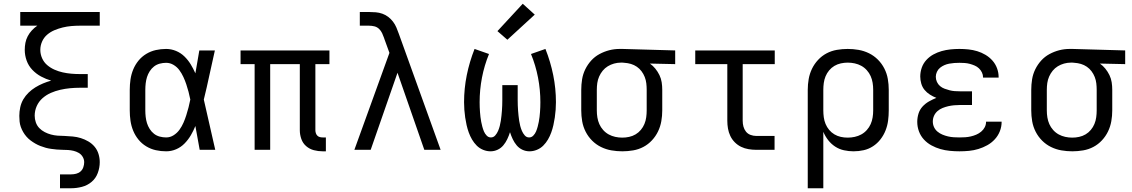

<svg xmlns="http://www.w3.org/2000/svg" viewBox="-20 -799 6040 1024"><path d="M300 205V131H359Q373 131 386.5 127.5Q400 124 410 115Q420 106 424.5 92.5Q429 79 429 66Q429 51 421 37.5Q413 24 400 16.5Q387 9 372.5 5.5Q358 2 343 1Q328 0 313 0Q298 0 283 -1.5Q268 -3 253 -5Q238 -7 223.5 -11Q209 -15 195 -20.5Q181 -26 168 -33.5Q155 -41 143 -50Q131 -59 121 -70.5Q111 -82 103.5 -95Q96 -108 91 -122Q86 -136 84.5 -151Q83 -166 83 -181Q83 -204 88 -227Q93 -250 104.5 -269.5Q116 -289 132.5 -305Q149 -321 168.5 -333Q188 -345 209.5 -354Q231 -363 253 -369Q225 -377 199 -391Q173 -405 152.5 -426.5Q132 -448 122 -476Q112 -504 112 -533Q112 -552 115.5 -570.5Q119 -589 128 -606Q137 -623 150 -637Q163 -651 179 -662H88V-735H512V-662H406Q383 -662 360 -660Q337 -658 314.5 -652.5Q292 -647 270.5 -638Q249 -629 231.5 -614Q214 -599 204.5 -577.5Q195 -556 195 -533Q195 -510 204.5 -488.5Q214 -467 231.5 -452Q249 -437 270.5 -427.5Q292 -418 314.5 -413Q337 -408 360 -406Q383 -404 406 -404H448V-331H406Q380 -331 353.5 -328.5Q327 -326 301 -320Q275 -314 251 -303.5Q227 -293 207 -275.5Q187 -258 176 -233.5Q165 -209 165 -182Q165 -182 165 -182Q165 -182 165 -182Q165 -164 171 -146.5Q177 -129 189.5 -116Q202 -103 218.5 -94.5Q235 -86 252 -81.5Q269 -77 287 -75.5Q305 -74 324 -74Q346 -73 368 -71Q390 -69 411 -62.5Q432 -56 451.5 -44.5Q471 -33 485 -16Q499 1 505.5 22.5Q512 44 512 66Q512 95 501.5 123.5Q491 152 468.5 171Q446 190 417 197.5Q388 205 359 205Z M866 8Q838 8 811 2Q784 -4 760 -18.5Q736 -33 718.5 -54.5Q701 -76 690.5 -101.5Q680 -127 676 -154.5Q672 -182 672 -210V-320Q672 -348 676 -375.5Q680 -403 690.5 -428.5Q701 -454 718.5 -475.5Q736 -497 760 -511.5Q784 -526 811 -532Q838 -538 866 -538Q893 -538 918.5 -527.5Q944 -517 963.5 -498Q983 -479 997 -456Q1011 -433 1022 -408Q1027 -438 1032.5 -468.5Q1038 -499 1043 -530H1126Q1111 -465 1097 -399Q1083 -333 1067 -268Q1083 -201 1097.5 -134Q1112 -67 1128 0H1045Q1039 -32 1033.5 -63.5Q1028 -95 1022 -127Q1012 -102 998 -78Q984 -54 964.5 -34Q945 -14 919.5 -3Q894 8 866 8ZM866 -66Q888 -66 906.5 -78Q925 -90 937.5 -107.5Q950 -125 958.5 -144.5Q967 -164 973.5 -184.5Q980 -205 985.5 -226Q991 -247 995 -268Q991 -289 985.5 -309.5Q980 -330 973.5 -349.5Q967 -369 958 -388.5Q949 -408 936.5 -425Q924 -442 905.5 -453Q887 -464 866 -464Q849 -464 832 -459.5Q815 -455 801.5 -444.5Q788 -434 778.5 -419Q769 -404 764 -388Q759 -372 757 -354.5Q755 -337 755 -320V-210Q755 -193 757 -175.5Q759 -158 764 -142Q769 -126 778.5 -111Q788 -96 801.5 -85.5Q815 -75 832 -70.5Q849 -66 866 -66Z M1701 8Q1677 8 1654 2Q1631 -4 1613 -19.5Q1595 -35 1587 -58Q1579 -81 1579 -104V-457H1421V0H1338V-457H1263V-530H1737V-457H1662V-104Q1662 -97 1664.5 -89Q1667 -81 1672.5 -75.5Q1678 -70 1685.5 -68Q1693 -66 1701 -66H1718V8Z M1870 0 2057 -517 2029 -594Q2029 -594 2029 -594Q2029 -594 2029 -595Q2024 -609 2018 -622Q2012 -635 2001.5 -645Q1991 -655 1977 -658.5Q1963 -662 1948 -662H1899V-735H1948Q1966 -735 1984 -733.5Q2002 -732 2019 -726Q2036 -720 2050.5 -709Q2065 -698 2076 -683.5Q2087 -669 2094 -652.5Q2101 -636 2107 -619L2330 0H2243L2100 -411L1957 0Z M2596 8Q2576 8 2556.5 0Q2537 -8 2522.5 -22.5Q2508 -37 2497.5 -55Q2487 -73 2480 -92.5Q2473 -112 2468.5 -132Q2464 -152 2461 -172.5Q2458 -193 2456.5 -213.5Q2455 -234 2455 -254Q2455 -327 2469.5 -398.5Q2484 -470 2511 -538L2588 -511Q2563 -450 2550.5 -385Q2538 -320 2538 -254Q2538 -241 2538.5 -227.5Q2539 -214 2540 -201Q2541 -188 2542.5 -175Q2544 -162 2546.5 -149Q2549 -136 2552.5 -123Q2556 -110 2561 -98Q2566 -86 2575.5 -76Q2585 -66 2598 -66Q2612 -66 2621.5 -77Q2631 -88 2636.5 -101Q2642 -114 2645.5 -127.5Q2649 -141 2651 -154.5Q2653 -168 2654.5 -182Q2656 -196 2657 -209.5Q2658 -223 2658.5 -237Q2659 -251 2659 -265V-345H2741V-265Q2741 -251 2741.5 -237Q2742 -223 2743 -209.5Q2744 -196 2745.5 -182Q2747 -168 2749 -154.5Q2751 -141 2754.5 -127.5Q2758 -114 2763.5 -101Q2769 -88 2778.5 -77Q2788 -66 2802 -66Q2815 -66 2824.5 -76Q2834 -86 2839 -98Q2844 -110 2847.5 -123Q2851 -136 2853.5 -149Q2856 -162 2857.5 -175Q2859 -188 2860 -201Q2861 -214 2861.5 -227.5Q2862 -241 2862 -254Q2862 -320 2849.5 -385Q2837 -450 2812 -511L2889 -538Q2916 -470 2930.5 -398.5Q2945 -327 2945 -254Q2945 -234 2943.5 -213.5Q2942 -193 2939 -172.5Q2936 -152 2931.5 -132Q2927 -112 2920 -92.5Q2913 -73 2902.5 -55Q2892 -37 2877.5 -22.5Q2863 -8 2843.5 0Q2824 8 2804 8Q2784 8 2766 -0.5Q2748 -9 2735.5 -24Q2723 -39 2714.5 -57Q2706 -75 2700 -94Q2700 -94 2700 -94Q2700 -94 2700 -94Q2700 -94 2700 -94Q2700 -94 2700 -94Q2694 -75 2685.5 -57Q2677 -39 2664.5 -24Q2652 -9 2634 -0.5Q2616 8 2596 8ZM2686 -587 2633 -633 2768 -779 2832 -721Z M3299 8Q3270 8 3241 3Q3212 -2 3185.5 -15Q3159 -28 3138 -49Q3117 -70 3103.5 -96.5Q3090 -123 3085 -152Q3080 -181 3080 -210V-320Q3080 -348 3084.5 -376Q3089 -404 3101.5 -429.5Q3114 -455 3133 -476Q3152 -497 3177 -510.5Q3202 -524 3229 -531Q3256 -538 3285 -538Q3288 -538 3292 -538Q3296 -538 3300 -538L3581 -530V-457L3446 -460Q3462 -449 3475 -433Q3488 -417 3497 -398.5Q3506 -380 3509 -360Q3512 -340 3512 -320V-210Q3512 -181 3507 -152.5Q3502 -124 3489.5 -98Q3477 -72 3457 -50.5Q3437 -29 3411.5 -15.5Q3386 -2 3357 3Q3328 8 3299 8ZM3299 -65Q3317 -65 3335.5 -69Q3354 -73 3370 -82.5Q3386 -92 3398 -106.5Q3410 -121 3417 -138Q3424 -155 3426.5 -173.5Q3429 -192 3429 -210V-320Q3429 -337 3427 -354.5Q3425 -372 3418.5 -388.5Q3412 -405 3401.5 -419Q3391 -433 3376.5 -443Q3362 -453 3345 -458Q3328 -463 3311 -464L3300 -465Q3298 -465 3295.5 -465Q3293 -465 3291 -465Q3273 -465 3255 -460Q3237 -455 3221.5 -445.5Q3206 -436 3194.5 -422Q3183 -408 3175.5 -391Q3168 -374 3165.5 -356Q3163 -338 3163 -320V-210Q3163 -191 3166 -172.5Q3169 -154 3176.5 -137Q3184 -120 3197 -105.5Q3210 -91 3226.5 -82Q3243 -73 3261.5 -69Q3280 -65 3299 -65Z M4013 0Q3993 0 3972 -3.5Q3951 -7 3932.5 -16Q3914 -25 3899 -40Q3884 -55 3875 -74Q3866 -93 3862.5 -113.5Q3859 -134 3859 -155V-457H3688V-530H4112V-457H3941V-155Q3941 -139 3945 -124Q3949 -109 3958.5 -97Q3968 -85 3983 -79.5Q3998 -74 4013 -74H4111V0Z M4288 205V-320Q4288 -349 4293 -377.5Q4298 -406 4310.5 -432Q4323 -458 4343 -479.5Q4363 -501 4388.5 -514.5Q4414 -528 4443 -533Q4472 -538 4501 -538Q4530 -538 4559 -533Q4588 -528 4614.5 -515Q4641 -502 4662 -481Q4683 -460 4696.5 -433.5Q4710 -407 4715 -378Q4720 -349 4720 -320V-210Q4720 -183 4716.5 -156Q4713 -129 4703 -103.5Q4693 -78 4676 -56Q4659 -34 4636 -19Q4613 -4 4586.5 2Q4560 8 4532 8Q4507 8 4481.5 2.5Q4456 -3 4434.5 -17Q4413 -31 4397 -51.5Q4381 -72 4371 -96V205ZM4501 -65Q4520 -65 4538.5 -69Q4557 -73 4573.5 -82Q4590 -91 4603 -105.5Q4616 -120 4623.5 -137Q4631 -154 4634 -172.5Q4637 -191 4637 -210V-320Q4637 -339 4634 -357.5Q4631 -376 4623.5 -393Q4616 -410 4603 -424.5Q4590 -439 4573.5 -448Q4557 -457 4538.5 -461Q4520 -465 4501 -465Q4483 -465 4464.5 -461Q4446 -457 4430 -447.5Q4414 -438 4402 -423.5Q4390 -409 4383 -392Q4376 -375 4373.5 -356.5Q4371 -338 4371 -320V-210Q4371 -192 4373.5 -173.5Q4376 -155 4383 -138Q4390 -121 4402 -106.5Q4414 -92 4430 -82.5Q4446 -73 4464 -69Q4482 -65 4501 -65Z M5097 8Q5072 8 5046 5.5Q5020 3 4995.5 -4Q4971 -11 4948 -23.5Q4925 -36 4907.5 -55Q4890 -74 4881 -98.5Q4872 -123 4872 -149Q4872 -171 4878.5 -192.5Q4885 -214 4900 -230.5Q4915 -247 4934.5 -258Q4954 -269 4974 -277Q4956 -284 4939.5 -294.5Q4923 -305 4911 -319.5Q4899 -334 4893.5 -353Q4888 -372 4888 -391Q4888 -415 4896 -438Q4904 -461 4920.5 -479Q4937 -497 4958 -508.5Q4979 -520 5002 -526.5Q5025 -533 5049 -535.5Q5073 -538 5097 -538Q5121 -538 5145 -535.5Q5169 -533 5192 -526Q5215 -519 5236 -506.5Q5257 -494 5273 -476Q5289 -458 5297.5 -435Q5306 -412 5306 -388Q5306 -387 5306 -386Q5306 -385 5306 -385H5223Q5223 -385 5223 -385.5Q5223 -386 5223 -386Q5223 -400 5217 -412.5Q5211 -425 5201 -434.5Q5191 -444 5178 -449.5Q5165 -455 5152 -458.5Q5139 -462 5125 -463Q5111 -464 5097 -464Q5083 -464 5069.5 -463Q5056 -462 5042.5 -459.5Q5029 -457 5016.5 -451.5Q5004 -446 4993.5 -437.5Q4983 -429 4977 -416Q4971 -403 4971 -390V-389Q4971 -375 4977 -362Q4983 -349 4993.5 -340Q5004 -331 5017.5 -326Q5031 -321 5044.5 -317.5Q5058 -314 5072 -313Q5086 -312 5100 -312H5164V-239H5100Q5084 -239 5068 -237.5Q5052 -236 5037 -232.5Q5022 -229 5007 -223Q4992 -217 4980 -206.5Q4968 -196 4961.5 -181.5Q4955 -167 4955 -151Q4955 -135 4961.5 -121Q4968 -107 4980 -97Q4992 -87 5006.5 -81Q5021 -75 5036 -71.5Q5051 -68 5066.5 -67Q5082 -66 5097 -66Q5113 -66 5128 -67Q5143 -68 5158 -71.5Q5173 -75 5187 -81Q5201 -87 5213 -97Q5225 -107 5232 -120.5Q5239 -134 5239 -150H5322Q5322 -150 5322 -149.5Q5322 -149 5322 -149Q5322 -123 5312.5 -99Q5303 -75 5285.5 -56Q5268 -37 5245.5 -24.5Q5223 -12 5198.5 -4.5Q5174 3 5148.5 5.5Q5123 8 5097 8Z M5699 8Q5670 8 5641 3Q5612 -2 5585.5 -15Q5559 -28 5538 -49Q5517 -70 5503.5 -96.5Q5490 -123 5485 -152Q5480 -181 5480 -210V-320Q5480 -348 5484.5 -376Q5489 -404 5501.5 -429.5Q5514 -455 5533 -476Q5552 -497 5577 -510.5Q5602 -524 5629 -531Q5656 -538 5685 -538Q5688 -538 5692 -538Q5696 -538 5700 -538L5981 -530V-457L5846 -460Q5862 -449 5875 -433Q5888 -417 5897 -398.5Q5906 -380 5909 -360Q5912 -340 5912 -320V-210Q5912 -181 5907 -152.5Q5902 -124 5889.5 -98Q5877 -72 5857 -50.5Q5837 -29 5811.5 -15.5Q5786 -2 5757 3Q5728 8 5699 8ZM5699 -65Q5717 -65 5735.5 -69Q5754 -73 5770 -82.5Q5786 -92 5798 -106.5Q5810 -121 5817 -138Q5824 -155 5826.5 -173.5Q5829 -192 5829 -210V-320Q5829 -337 5827 -354.5Q5825 -372 5818.5 -388.5Q5812 -405 5801.5 -419Q5791 -433 5776.5 -443Q5762 -453 5745 -458Q5728 -463 5711 -464L5700 -465Q5698 -465 5695.5 -465Q5693 -465 5691 -465Q5673 -465 5655 -460Q5637 -455 5621.5 -445.5Q5606 -436 5594.5 -422Q5583 -408 5575.5 -391Q5568 -374 5565.5 -356Q5563 -338 5563 -320V-210Q5563 -191 5566 -172.5Q5569 -154 5576.5 -137Q5584 -120 5597 -105.5Q5610 -91 5626.5 -82Q5643 -73 5661.5 -69Q5680 -65 5699 -65Z"/></svg>

Font: Iosevka Mono
Style: Regular
Weight: 400
Designer: Belleve Invis
Foundry: Belleve Invis
Version: Version 11.1.1